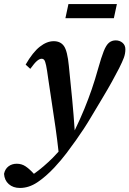

<svg xmlns="http://www.w3.org/2000/svg" viewBox="-109 -697 641 951"><path d="M-10 234Q-44 234 -65.5 215Q-87 196 -89 164Q-84 140 -67 127Q-50 114 -26 114Q-2 114 17 126.5Q36 139 59 164Q82 148 106.5 127Q131 106 153 84Q161 76 167.5 68.5Q174 61 181 54Q174 -9 166 -65Q158 -121 149 -179Q140 -237 130 -306Q124 -351 119.5 -372.5Q115 -394 110 -400Q105 -406 97 -406Q87 -406 74.5 -395.5Q62 -385 41 -356L18 -377Q53 -438 88 -465.5Q123 -493 157 -493Q191 -493 208 -468.5Q225 -444 232 -371Q241 -285 248.5 -205.5Q256 -126 261 -51Q289 -109 309 -158Q329 -207 345.5 -255Q362 -303 377 -357Q393 -414 405 -444Q417 -474 431 -485.5Q445 -497 464 -497Q484 -497 498 -485Q512 -473 512 -453Q512 -431 504.5 -411Q497 -391 481 -359Q465 -328 446 -293.5Q427 -259 400 -214Q372 -168 340.5 -114.5Q309 -61 267 -2Q245 29 220.5 61.5Q196 94 161 132Q118 178 76 206Q34 234 -10 234ZM215 -607 230 -677H470L455 -607Z"/></svg>

Font: Source Serif 4 Semibold
Style: Italic
Weight: 600
Italic angle: -12°
Designer: Frank Grießhammer
Foundry: Adobe
Version: Version 4.005;hotconv 1.1.0;makeotfexe 2.6.0